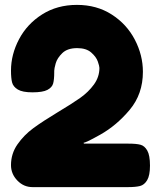

<svg xmlns="http://www.w3.org/2000/svg" viewBox="-20 -764 649 786"><path d="M594 -86Q594 -46 582.5 -26.5Q571 -7 553 -2.5Q535 2 504 2H113Q77 2 51 -25Q25 -52 25 -88Q25 -135 51.5 -173Q78 -211 116 -239Q154 -267 217 -305Q274 -339 308 -363Q342 -387 364.5 -418Q387 -449 387 -486Q387 -493 380.5 -512Q374 -531 353.5 -549Q333 -567 296 -567Q256 -567 235 -546.5Q214 -526 208 -504.5Q202 -483 202 -474V-468Q202 -438 197.5 -422Q193 -406 174 -396Q155 -386 113 -386Q72 -386 53 -397.5Q34 -409 29.5 -426.5Q25 -444 25 -475Q25 -541 58 -603.5Q91 -666 152.5 -705Q214 -744 295 -744Q376 -744 437.5 -704.5Q499 -665 532 -601.5Q565 -538 565 -470Q565 -379 511 -314.5Q457 -250 390 -212.5Q323 -175 323 -181V-176H506Q538 -176 555 -171.5Q572 -167 583 -147.5Q594 -128 594 -86Z"/></svg>

Font: Fredoka One
Style: Regular
Weight: 400
Designer: Milena B. Brandão, Ben Nathan
Version: Version 2.000; ttfautohint (v1.5.33-1714) -l 8 -r 50 -G 200 